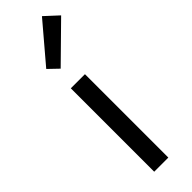

<svg xmlns="http://www.w3.org/2000/svg" viewBox="-293 -878 884 884"><g transform="rotate(-45 149.0 -436.0)"><path d="M92 0V-543H184V0ZM123 -640 75 -686 233 -872 298 -812Z"/></g></svg>

Font: Noto Sans KR Thin
Style: Regular
Weight: 400
Version: Version 2.004-H2;hotconv 1.0.118;makeotfexe 2.5.65603